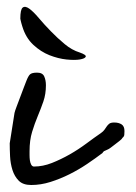

<svg xmlns="http://www.w3.org/2000/svg" viewBox="-20 -528 389 549"><path d="M21.5 -205.1Q22.5 -210 27.3 -222.7Q32.2 -235.4 37.6 -250Q43 -264.6 47.9 -277.3Q52.7 -290 54.7 -294.9Q60.5 -310.5 65.9 -315.4Q71.3 -320.3 85.9 -320.3Q101.6 -320.3 106.4 -309.6Q111.3 -298.8 111.3 -284.2Q111.3 -258.8 104 -237.8Q96.7 -216.8 87.9 -195.8Q79.1 -174.8 71.8 -150.9Q64.5 -127 64.5 -95.7Q64.5 -91.8 64.5 -84.5Q64.5 -77.1 65.4 -69.8Q66.4 -62.5 69.3 -57.1Q72.3 -51.8 77.1 -51.8Q102.5 -51.8 128.4 -62Q154.3 -72.3 179.2 -86.4Q204.1 -100.6 227.1 -117.7Q250 -134.8 268.6 -147.5Q275.4 -152.3 278.8 -157.2Q282.2 -162.1 285.2 -166.5Q288.1 -170.9 292.5 -174.3Q296.9 -177.7 306.6 -177.7Q319.3 -177.7 327.6 -172.4Q335.9 -167 335.9 -153.3Q335.9 -147.5 335.4 -142.6Q335 -137.7 330.1 -133.8Q329.1 -130.9 322.8 -126Q316.4 -121.1 309.6 -115.7Q302.7 -110.4 296.9 -106Q291 -101.6 288.1 -100.6Q287.1 -100.6 282.7 -98.1Q278.3 -95.7 277.3 -95.7Q276.4 -94.7 274.9 -93.3Q273.4 -91.8 273.4 -90.8Q252.9 -75.2 229 -59.1Q205.1 -43 178.7 -29.8Q152.3 -16.6 124.5 -7.8Q96.7 1 69.3 1Q45.9 1 33.7 -11.2Q21.5 -23.4 15.6 -42Q9.8 -60.5 8.8 -81.1Q7.8 -101.6 7.8 -118.2ZM38.1 -474.6Q38.1 -501 44.9 -506.3Q51.8 -511.7 63.5 -503.4Q75.2 -495.1 90.8 -476.6Q106.4 -458 125.5 -438.5Q144.5 -418.9 165 -401.9Q185.5 -384.8 208 -377.9Q227.5 -371.1 225.1 -365.7Q222.7 -360.4 208 -357.9Q193.4 -355.5 169.9 -357.9Q146.5 -360.4 121.6 -370.1Q96.7 -379.9 75.2 -399.9Q53.7 -419.9 43.9 -452.1Q43.9 -452.1 43 -455.1Q42 -458 41 -461.9Q40 -465.8 39.1 -469.7Q38.1 -473.6 38.1 -474.6Z"/></svg>

Font: Cedarville Cursive
Style: Regular
Weight: 400
Designer: Kimberly Geswein
Foundry: Kimberly Geswein
Version: Version 1.001 2010